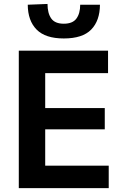

<svg xmlns="http://www.w3.org/2000/svg" viewBox="-20 -976 636 996"><path d="M77.5 0V-713H540.5V-596.5H214.5V-415.5H523.5V-305H214.5V-116.5H544V0ZM311 -776.5Q215.5 -776.5 170 -822.5Q124.5 -868.5 124 -951.5L226.5 -955.5Q226.5 -907.5 245.8 -880.2Q265 -853 311 -853Q357 -853 376.5 -879.8Q396 -906.5 396 -951.5H498.5Q498 -868.5 453 -822.5Q408 -776.5 311 -776.5Z"/></svg>

Font: Commissioner SemiBold
Style: Regular
Weight: 600
Designer: Kostas Bartsokas
Foundry: Kostas Bartsokas
Version: Version 1.000; ttfautohint (v1.8.3)